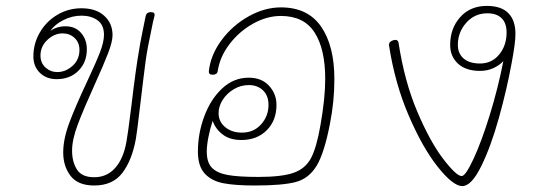

<svg xmlns="http://www.w3.org/2000/svg" viewBox="-20 -628 1812 650"><path d="M503 -574 498 -554Q484 -485 481 -470Q473 -428 465.5 -362.5Q458 -297 455 -275Q443 -173 440 -158Q427 -86 394.5 -43Q362 0 299 0Q244 0 219 -32.5Q194 -65 194 -112Q194 -157 214.5 -212Q235 -267 274 -350Q305 -416 318.5 -451Q332 -486 332 -510Q332 -544 310 -559.5Q288 -575 256 -575Q224 -575 194.5 -560Q165 -545 150 -523Q172 -539 202 -539Q235 -539 254.5 -516.5Q274 -494 274 -461Q274 -417 245.5 -388.5Q217 -360 172 -360Q137 -360 115 -381.5Q93 -403 93 -437Q93 -480 114.5 -517.5Q136 -555 173.5 -577.5Q211 -600 256 -600Q305 -600 333 -574.5Q361 -549 361 -509Q361 -487 346 -448Q331 -409 302 -345Q264 -261 244 -208.5Q224 -156 224 -118Q224 -80 240.5 -54Q257 -28 299 -28Q342 -28 370 -59.5Q398 -91 408 -148Q412 -167 425 -271Q440 -398 451 -459Q452 -469 463 -524Q464 -530 473 -573Q476 -587 491 -587Q506 -587 503 -574ZM192 -515Q164 -515 140.5 -493Q117 -471 117 -440Q117 -415 134 -399.5Q151 -384 174 -384Q202 -384 225.5 -405Q249 -426 249 -459Q249 -484 232.5 -499.5Q216 -515 192 -515Z M1112 -360Q1112 -284 1097 -209Q1078 -110 1052 -67Q1026 -24 982 -12Q938 0 842 0Q777 0 737 -7.5Q697 -15 673.5 -40Q650 -65 650 -115Q650 -176 671.5 -234Q693 -292 732 -328.5Q771 -365 822 -365Q866 -365 891 -337.5Q916 -310 916 -273Q916 -220 883 -187Q850 -154 797 -154Q758 -154 733.5 -173Q709 -192 700 -219Q691 -192 685.5 -163.5Q680 -135 680 -115Q680 -78 697.5 -60Q715 -42 751.5 -35.5Q788 -29 855 -29Q934 -29 974 -43Q1014 -57 1033 -93Q1052 -129 1065 -205Q1081 -295 1081 -361Q1081 -462 1045 -518Q1009 -574 931 -574Q883 -574 836 -547.5Q789 -521 756.5 -478Q724 -435 717 -387Q715 -375 700 -375Q686 -375 687 -387Q693 -442 730 -492Q767 -542 821.5 -572.5Q876 -603 931 -603Q1022 -603 1067 -538Q1112 -473 1112 -360ZM720 -245Q720 -216 742.5 -197.5Q765 -179 799 -179Q839 -179 864 -207Q889 -235 889 -273Q889 -304 870.5 -322Q852 -340 822 -340Q795 -340 771.5 -326Q748 -312 734 -290Q720 -268 720 -245Z M1725 -513Q1725 -482 1712 -414Q1696 -326 1669 -229Q1642 -132 1609 -65Q1576 2 1545 2Q1514 2 1462.5 -62.5Q1411 -127 1364 -236Q1317 -345 1297 -474Q1296 -478 1299 -484Q1302 -488 1308 -490.5Q1314 -493 1319 -493Q1326 -493 1329 -485Q1349 -353 1392.5 -250.5Q1436 -148 1480.5 -90Q1525 -32 1543 -32Q1556 -32 1583 -90Q1610 -148 1638 -238.5Q1666 -329 1684 -421Q1671 -407 1650.5 -397.5Q1630 -388 1605 -388Q1557 -388 1530.5 -412.5Q1504 -437 1504 -476Q1504 -532 1538 -570Q1572 -608 1628 -608Q1677 -608 1701 -583.5Q1725 -559 1725 -513ZM1695 -518Q1695 -550 1678 -566.5Q1661 -583 1630 -583Q1587 -583 1558.5 -551Q1530 -519 1530 -476Q1530 -447 1549.5 -430Q1569 -413 1605 -413Q1645 -413 1670 -443.5Q1695 -474 1695 -518Z"/></svg>

Font: Mali ExtraLight
Style: Italic
Weight: 275
Italic angle: -10°
Version: Version 1.000; ttfautohint (v1.6)